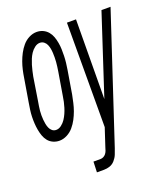

<svg xmlns="http://www.w3.org/2000/svg" viewBox="-155 -624 816 935"><g transform="rotate(-20 252.5 -156.5)"><path d="M68 8Q51 8 35.5 1Q20 -6 10 -18.5Q0 -31 -5.5 -46.5Q-11 -62 -14 -79Q-17 -96 -18 -113Q-19 -130 -18.5 -147.5Q-18 -165 -15.5 -182.5Q-13 -200 -10 -218L10 -338Q13 -358 17.5 -378Q22 -398 29 -417.5Q36 -437 46 -456Q56 -475 70 -491.5Q84 -508 103.5 -518Q123 -528 143 -528Q161 -528 176 -521Q191 -514 201.5 -501.5Q212 -489 217.5 -473.5Q223 -458 226 -441Q229 -424 229.5 -407Q230 -390 229.5 -372.5Q229 -355 227 -337.5Q225 -320 222 -302L202 -182Q198 -162 193.5 -142Q189 -122 182 -102.5Q175 -83 165 -64Q155 -45 141 -28.5Q127 -12 107.5 -2Q88 8 68 8Q68 8 68 8Q68 8 68 8ZM186 215 188 160H225Q233 160 240.5 156Q248 152 253 145.5Q258 139 261 131Q264 123 266 115Q266 115 266 115Q266 115 266 115Q266 115 266 115Q266 115 266 115Q266 115 266 115Q266 115 266 115L297 21L298 -520H345L342 -108L477 -520H524L308 134Q303 149 297 164Q291 179 279.5 192Q268 205 253 210Q238 215 223 215ZM71 -47Q85 -47 98 -57Q111 -67 119.5 -80Q128 -93 134 -106.5Q140 -120 144.5 -134.5Q149 -149 152 -163Q155 -177 157 -191L177 -311Q179 -323 180.5 -335Q182 -347 183 -358.5Q184 -370 184 -382Q184 -394 183.5 -405Q183 -416 181 -427Q179 -438 174.5 -448.5Q170 -459 161 -466Q152 -473 140 -473Q126 -473 113 -463Q100 -453 91.5 -440Q83 -427 77.5 -413.5Q72 -400 67.5 -385.5Q63 -371 60 -357Q57 -343 54 -329L35 -209Q33 -197 31 -185Q29 -173 28 -161.5Q27 -150 27 -138Q27 -126 28 -115Q29 -104 31 -93Q33 -82 37.5 -71.5Q42 -61 50.5 -54Q59 -47 71 -47Z"/></g></svg>

Font: Iosevka SS04 Light Oblique
Style: Regular
Weight: 300
Italic angle: -9°
Monospace: yes
Designer: Belleve Invis
Foundry: Belleve Invis
Version: Version 19.0.0; ttfautohint (v1.8.4)